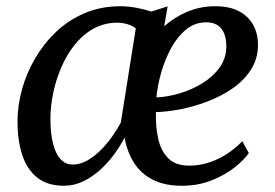

<svg xmlns="http://www.w3.org/2000/svg" viewBox="-20 -585 880 615"><path d="M517 -564.5 506 -501Q539.5 -530.5 579.5 -547.2Q619.5 -564 663 -565Q712.5 -566 744 -549.8Q775.5 -533.5 790.8 -505.5Q806 -477.5 806.5 -443Q806.5 -397 783.8 -361.8Q761 -326.5 723.8 -301Q686.5 -275.5 642 -259Q597.5 -242.5 555 -234.5Q512.5 -226.5 479.5 -226Q478 -179.5 486.8 -140.5Q495.5 -101.5 519 -78Q542.5 -54.5 586 -54.5Q632.5 -54.5 676.5 -75.2Q720.5 -96 756 -132.5L777 -95Q763.5 -74.5 733.2 -50Q703 -25.5 659.2 -7.8Q615.5 10 562.5 10Q506.5 10 468.5 -9.8Q430.5 -29.5 408.8 -64.2Q387 -99 379 -144Q365 -117 345 -89.8Q325 -62.5 299.8 -40Q274.5 -17.5 245.8 -3.8Q217 10 185 10Q131.5 10 98.8 -16.5Q66 -43 51 -89.5Q36 -136 36 -196Q36 -245 50 -297Q64 -349 91.8 -396.8Q119.5 -444.5 159.2 -482.5Q199 -520.5 251 -542.8Q303 -565 365.5 -565Q391 -565 417.2 -560Q443.5 -555 464.5 -548ZM367 -192.5 415 -494Q403 -503.5 386.5 -508Q370 -512.5 352 -512.5Q310 -511 276.5 -491.5Q243 -472 217.8 -439.8Q192.5 -407.5 175.8 -368Q159 -328.5 150.2 -286.2Q141.5 -244 141.5 -204.5Q141.5 -158 149.8 -125.2Q158 -92.5 173.8 -75.2Q189.5 -58 213 -58Q238 -58 261.2 -71.8Q284.5 -85.5 305 -106.5Q325.5 -127.5 341.2 -150.5Q357 -173.5 367 -192.5ZM640.5 -513.5Q604.5 -513.5 576.5 -490.8Q548.5 -468 528.5 -431.5Q508.5 -395 496.5 -353.2Q484.5 -311.5 481 -273Q516.5 -274.5 555.5 -286Q594.5 -297.5 628.5 -318.5Q662.5 -339.5 683.8 -369.2Q705 -399 705 -437Q704.5 -475 688.2 -494.2Q672 -513.5 640.5 -513.5Z"/></svg>

Font: Merriweather 24pt
Style: Italic
Weight: 400
Italic angle: -7.8°
Designer: Eben Sorkin
Foundry: Eben Sorkin
Version: Version 2.101